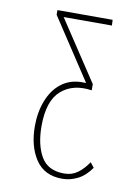

<svg xmlns="http://www.w3.org/2000/svg" viewBox="-75 -508 525 733"><g transform="rotate(10 187.5 -141.5)"><path d="M217 174Q148 174 114 123Q80 72 80 -6Q80 -61 97.5 -105.5Q115 -150 147.5 -175.5Q180 -201 225 -202H244L88 -439V-457H302L303 -435H116L270 -202V-178Q197 -189 151 -149Q105 -109 105 -11Q105 62 131.5 107.5Q158 153 221 153Q251 153 273 137Q295 121 314 93L329 112Q306 145 277 159.5Q248 174 217 174Z"/></g></svg>

Font: Inconsolata Condensed ExtraLight
Style: Regular
Weight: 200
Width: 3
Monospace: yes
Designer: Raph Levien, Cyreal, Brenton Simpson
Foundry: Raph Levien, Cyreal, Google
Version: Version 3.100; ttfautohint (v1.8.4.7-5d5b)